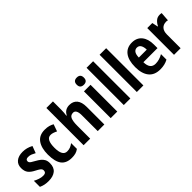

<svg xmlns="http://www.w3.org/2000/svg" viewBox="148 -1761 2771 2771"><g transform="rotate(-45 1534.0 -375.5)"><path d="M379 -161Q379 -74 327 -32Q275 10 183 10Q139 10 103.5 2.5Q68 -5 34 -21V-145Q66 -127 105.5 -113.5Q145 -100 182 -100Q213 -100 227.5 -112.5Q242 -125 242 -148Q242 -160 237.5 -171.5Q233 -183 214.5 -197Q196 -211 153 -233Q91 -264 62 -302Q33 -340 33 -405Q33 -477 81.5 -516.5Q130 -556 214 -556Q256 -556 295 -546Q334 -536 375 -514L335 -408Q305 -424 279 -435.5Q253 -447 218 -447Q168 -447 168 -408Q168 -396 173.5 -386Q179 -376 197 -363.5Q215 -351 254 -330Q289 -311 317.5 -289Q346 -267 362.5 -236.5Q379 -206 379 -161Z M658 10Q547 10 495.5 -58Q444 -126 444 -270Q444 -403 498.5 -479.5Q553 -556 665 -556Q716 -556 750.5 -546Q785 -536 813 -520L775 -412Q745 -427 720.5 -435Q696 -443 672 -443Q581 -443 581 -271Q581 -104 675 -104Q711 -104 739.5 -115Q768 -126 799 -149V-31Q768 -8 735 1Q702 10 658 10Z M1039 -594Q1039 -564 1036.5 -530.5Q1034 -497 1030 -477H1038Q1057 -517 1090.5 -537Q1124 -557 1168 -557Q1245 -557 1286.5 -507Q1328 -457 1328 -360V0H1193V-323Q1193 -440 1129 -440Q1077 -440 1058 -396Q1039 -352 1039 -262V0H905V-760H1039Z M1525 -761Q1598 -761 1598 -687Q1598 -649 1579 -631.5Q1560 -614 1525 -614Q1491 -614 1471.5 -631.5Q1452 -649 1452 -687Q1452 -725 1471 -743Q1490 -761 1525 -761ZM1592 -546V0H1458V-546Z M1859 0H1725V-760H1859Z M2125 0H1991V-760H2125Z M2444 -556Q2542 -556 2596 -490Q2650 -424 2650 -309V-237H2362Q2364 -96 2472 -96Q2549 -96 2624 -140V-28Q2556 10 2463 10Q2346 10 2287 -63.5Q2228 -137 2228 -270Q2228 -410 2284.5 -483Q2341 -556 2444 -556ZM2444 -453Q2409 -453 2387 -425Q2365 -397 2363 -331H2525Q2524 -387 2504 -420Q2484 -453 2444 -453Z M3010 -556Q3018 -556 3028.5 -555.5Q3039 -555 3050 -552L3040 -414Q3034 -417 3023 -418Q3012 -419 3008 -419Q2950 -419 2917.5 -383Q2885 -347 2885 -279V0H2750V-546H2853L2872 -456H2879Q2897 -496 2930.5 -526Q2964 -556 3010 -556Z"/></g></svg>

Font: Noto Sans Gurmukhi UI Condensed
Style: Bold
Weight: 700
Width: 3
Designer: Jelle Bosma - Monotype Design Team
Foundry: Monotype Imaging Inc.
Version: Version 2.004; ttfautohint (v1.8.4.7-5d5b)